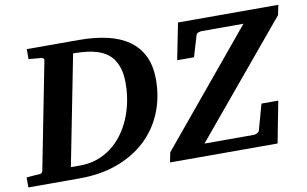

<svg xmlns="http://www.w3.org/2000/svg" viewBox="-86 -808 1508 944"><g transform="rotate(-10 668.0 -335.5)"><path d="M544.9 -422.9Q544.9 -463.9 536.1 -493.7Q527.3 -523.4 512.2 -544.2Q497.1 -564.9 476.3 -577.6Q455.6 -590.3 431.6 -597.4Q407.7 -604.5 381.8 -607.2Q356 -609.9 330.1 -610.8H315.9L208 -62H258.8Q302.7 -62.5 341.1 -76.2Q379.4 -89.8 411.1 -114Q442.9 -138.2 467.8 -171.6Q492.7 -205.1 509.8 -244.9Q526.9 -284.7 535.9 -329.8Q544.9 -375 544.9 -422.9ZM694.8 -414.1Q694.8 -324.7 663.6 -248.8Q632.3 -172.9 573.7 -117.7Q515.1 -62.5 430.9 -31.2Q346.7 0 241.2 0H-15.1V-49.8Q-3.9 -50.8 6.8 -51.8Q17.6 -52.7 25.9 -53.2Q35.6 -53.7 44.9 -54.2Q57.1 -55.2 60.8 -57.9Q64.5 -60.5 66.9 -70.8L170.9 -601.1Q172.4 -609.9 167.2 -612.5Q162.1 -615.2 152.8 -616.2Q143.6 -616.7 134.3 -617.7Q126 -618.7 115.7 -619.4Q105.5 -620.1 95.2 -621.1V-670.9H355Q432.6 -670.9 495.4 -656.7Q558.1 -642.6 602.5 -611.6Q647 -580.6 670.9 -531.7Q694.8 -482.9 694.8 -414.1ZM1340.8 -621.1 875 -62H1121.1Q1128.4 -62 1137.5 -66.2Q1146.5 -70.3 1148.9 -77.1L1185.1 -207H1269L1229 0H691.9L701.7 -48.8L1166 -608.9H958Q950.2 -608.9 941.2 -605.7Q932.1 -602.5 929.7 -595.2L897.9 -488.8H814L850.1 -670.9H1351.1Z"/></g></svg>

Font: Charis SIL Eur
Style: Bold Italic
Weight: 700
Italic angle: -11°
Foundry: SIL International
Version: Version 5.000